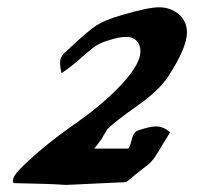

<svg xmlns="http://www.w3.org/2000/svg" viewBox="-20 -529 587 532"><path d="M498 -438.5Q498 -397.5 446.3 -317.4Q419.9 -277.3 359.9 -235.4Q299.8 -193.4 278.3 -171.9Q263.7 -149.4 262.7 -145.5Q261.7 -144.5 251 -129.9Q245.1 -122.1 241.2 -117.2H335Q339.8 -120.1 344.2 -139.6Q348.6 -159.2 358.4 -166Q393.6 -178.7 412.1 -178.7Q433.6 -178.7 451.2 -162.1Q442.4 -148.4 432.6 -131.8Q422.9 -115.2 419.4 -109.9Q416 -104.5 410.6 -96.2Q405.3 -87.9 402.8 -85.4Q400.4 -83 396.5 -78.6Q392.6 -74.2 387.2 -70.3Q381.8 -66.4 375 -61Q368.2 -55.7 356 -45.9Q343.8 -36.1 330.1 -24.4Q169.9 -16.6 163.1 -16.6Q156.2 -16.6 145.5 -17.6Q134.8 -18.6 103.5 -19.5Q72.3 -20.5 21.5 -21.5Q15.6 -21.5 15.6 -27.3Q15.6 -41 37.1 -62.5Q97.7 -123 186 -184.6Q274.4 -246.1 328.1 -307.6Q369.1 -355.5 369.1 -386.7Q369.1 -405.3 358.4 -416Q347.7 -426.8 329.1 -426.8Q309.6 -426.8 280.3 -417Q255.9 -410.2 239.7 -397.9Q223.6 -385.7 200.2 -364.7Q176.8 -343.8 150.4 -326.2Q146.5 -342.8 146.5 -355.5Q146.5 -361.3 147.5 -365.2Q148.4 -369.1 151.4 -373.5Q154.3 -377.9 156.2 -379.9Q158.2 -381.8 164.1 -387.2Q169.9 -392.6 172.9 -395.5Q223.6 -443.4 247.1 -458.5Q270.5 -473.6 314.5 -486.3Q389.6 -508.8 420.9 -508.8Q452.1 -508.8 475.1 -489.7Q498 -470.7 498 -438.5Z"/></svg>

Font: Essays1743
Style: Italic
Weight: 500
Italic angle: -10°
Designer: Based on the typeface in a 1743 English translation of the essays of Montaigne.  PostScript/TrueType font designed by Jo
Version: Version 002.100